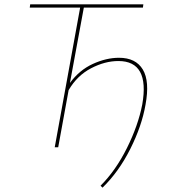

<svg xmlns="http://www.w3.org/2000/svg" viewBox="-20 -678 791 884"><path d="M528 -412Q605 -412 637.5 -358Q670 -304 650 -196Q633 -98 580 7.5Q527 113 452 186L443 177Q513 107 564.5 3.5Q616 -100 635 -197Q670 -397 525 -397Q463 -397 399 -363.5Q335 -330 296 -263L248 0H232L349 -643H117L119 -658H640L638 -643H366L302 -296Q345 -355 407 -383.5Q469 -412 528 -412Z"/></svg>

Font: EauTestText Thin
Style: Italic
Weight: 250
Italic angle: -12°
Designer: Christian Thalmann (Catharsis Fonts)
Version: Version 0.001;PS 000.001;hotconv 1.0.88;makeotf.lib2.5.64775